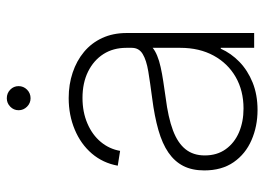

<svg xmlns="http://www.w3.org/2000/svg" viewBox="-125 -631 766 556"><g transform="rotate(-90 258.0 -353.0)"><path d="M217.3 9.8Q170.4 9.8 130.4 -7.6Q90.3 -24.9 66.4 -59.3Q42.5 -93.8 42.5 -144.5Q42.5 -179.7 55.4 -205.1Q68.4 -230.5 94.2 -248.3Q120.1 -266.1 159.4 -277.3Q198.7 -288.6 252 -295.4Q296.9 -301.3 329.3 -306.6Q361.8 -312 379.6 -322.8Q397.5 -333.5 397.5 -354.5V-370.1Q397.5 -408.2 379.4 -436.5Q361.3 -464.8 328.6 -481Q295.9 -497.1 252.4 -497.1Q211.4 -497.1 178.5 -482.9Q145.5 -468.8 125 -444.1Q104.5 -419.4 99.1 -388.2L56.2 -395Q64 -438 91.3 -470Q118.7 -502 160.6 -519.5Q202.6 -537.1 252 -537.1Q291.5 -537.1 325.7 -525.6Q359.9 -514.2 385.7 -492.7Q411.6 -471.2 426 -439.9Q440.4 -408.7 440.4 -369.1V0H397.5V-96.7H395Q381.8 -66.9 356.9 -42.7Q332 -18.6 296.9 -4.4Q261.7 9.8 217.3 9.8ZM221.7 -30.8Q273.4 -30.8 313 -53.5Q352.5 -76.2 375 -117.4Q397.5 -158.7 397.5 -213.9V-293.9Q388.7 -286.6 374.5 -280.8Q360.4 -274.9 341.6 -270.8Q322.8 -266.6 300.3 -263.2Q277.8 -259.8 253.4 -256.3Q195.3 -249 158.4 -235.1Q121.6 -221.2 103.8 -198.7Q85.9 -176.3 85.9 -143.1Q85.9 -107.4 104 -82.3Q122.1 -57.1 152.8 -43.9Q183.6 -30.8 221.7 -30.8ZM251.5 -647.5Q237.3 -647.5 227.1 -657.7Q216.8 -668 216.8 -682.1Q216.8 -696.3 227.1 -706.3Q237.3 -716.3 251.5 -716.3Q266.1 -716.3 276.4 -706.3Q286.6 -696.3 286.6 -682.1Q286.6 -668 276.4 -657.7Q266.1 -647.5 251.5 -647.5Z"/></g></svg>

Font: Inter 24pt ExtraLight
Style: Regular
Weight: 250
Designer: Rasmus Andersson
Foundry: rsms
Version: Version 4.001;git-66647c0bb